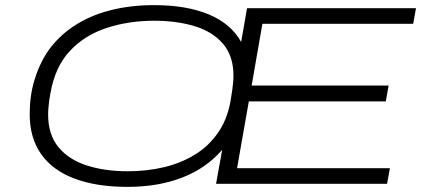

<svg xmlns="http://www.w3.org/2000/svg" viewBox="-20 -718 1665 750"><path d="M478 12Q358 12 272 -20Q186 -52 141 -115.5Q96 -179 96 -272Q96 -343 114 -403.5Q132 -464 163 -512Q205 -574 267.5 -615.5Q330 -657 409.5 -677.5Q489 -698 581 -698Q709 -698 796 -661.5Q883 -625 922 -554L945 -686H1605L1594 -625H1005L963 -384H1498L1487 -322H952L906 -61H1503L1492 0H824L848 -133Q786 -61 692 -24.5Q598 12 478 12ZM479 -49Q554 -49 621 -65Q688 -81 743 -115Q798 -149 835 -204.5Q872 -260 883 -339Q886 -356 887.5 -368Q889 -380 890 -389.5Q891 -399 891.5 -407Q892 -415 892 -422Q892 -499 851.5 -546.5Q811 -594 741 -615.5Q671 -637 582 -637Q483 -637 397 -609Q311 -581 253 -519Q195 -457 177 -354Q174 -339 172.5 -327Q171 -315 170 -305Q169 -295 168.5 -287Q168 -279 168 -271Q168 -192 208.5 -143Q249 -94 319.5 -71.5Q390 -49 479 -49Z"/></svg>

Font: Archivo Expanded ExtraLight
Style: Italic
Weight: 250
Width: 7
Italic angle: -10°
Designer: Hector Gatti
Foundry: Omnibus-Type
Version: Version 2.001